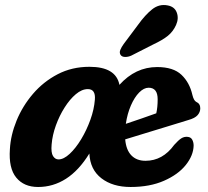

<svg xmlns="http://www.w3.org/2000/svg" viewBox="-20 -735 830 766"><path d="M501 11Q429.5 11 384.5 -23.8Q339.5 -58.5 336.5 -122.5Q294.5 -54.5 243.2 -21.8Q192 11 132 11Q75.5 11 44.8 -26.5Q14 -64 19.5 -140Q22.5 -196 46.2 -254Q70 -312 111.5 -360.5Q153 -409 210 -438.8Q267 -468.5 337 -468.5Q442.5 -468.5 456.5 -396.5Q520.5 -467.5 607 -467.5Q671.5 -467.5 704 -436.5Q736.5 -405.5 747.5 -356.5Q753 -333.5 763 -328.5Q779 -321.5 779 -303Q779 -288 768.5 -275.8Q758 -263.5 731 -256Q698.5 -246 652.8 -232Q607 -218 560.5 -203.8Q514 -189.5 479.5 -179Q483 -137 504 -115.2Q525 -93.5 560.5 -93.5Q629 -93.5 675 -157Q691.5 -175.5 703.2 -183Q715 -190.5 729 -189Q742 -187.5 747.2 -177.2Q752.5 -167 752.5 -154Q751.5 -114.5 721 -76.5Q690.5 -38.5 634.2 -13.8Q578 11 501 11ZM573 -385Q554 -385 535.2 -366Q516.5 -347 502.2 -314.2Q488 -281.5 482 -241Q510.5 -250.5 544 -262Q577.5 -273.5 603.5 -283Q609 -307 609 -339Q609 -385 573 -385ZM186 -159Q183 -126 191.5 -112.5Q200 -99 213.5 -99Q234 -99 258 -121.2Q282 -143.5 303.8 -179.5Q325.5 -215.5 340.5 -257Q355.5 -298.5 358.5 -337.5Q362 -379.5 330.5 -379.5Q306.5 -379.5 282.5 -359.2Q258.5 -339 237.8 -306.2Q217 -273.5 203 -234.8Q189 -196 186 -159ZM531.5 -637Q559 -675.5 587 -697.8Q615 -720 648.5 -713.5Q676.5 -708.5 685.2 -685Q694 -661.5 682.5 -635.5Q671 -609.5 649.8 -592.2Q628.5 -575 590 -557L503.5 -513Q491 -507.5 478.8 -507.8Q466.5 -508 461 -516Q455.5 -525 460 -536Q464.5 -547 473.5 -559.5Z"/></svg>

Font: Fraunces 72pt S100
Style: Bold Italic
Weight: 700
Italic angle: -16°
Version: Version 1.000; ttfautohint (v1.8.3)